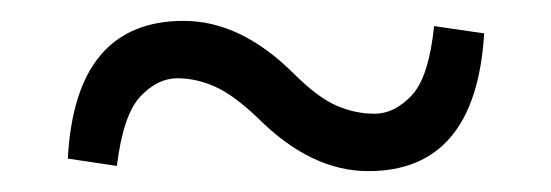

<svg xmlns="http://www.w3.org/2000/svg" viewBox="-20 -409 528 184"><path d="M262 -338Q284 -316 302 -308Q320 -300 339 -300Q358 -300 374.5 -317.5Q391 -335 396 -384L444 -377Q436 -245 333 -245Q278 -245 227 -296Q204 -318 186 -326Q168 -334 150 -334Q131 -334 114.5 -316.5Q98 -299 92 -250L45 -257Q52 -389 156 -389Q211 -389 262 -338Z"/></svg>

Font: Lisu Bosa Light
Style: Regular
Weight: 300
Designer: David Morse, Annie Olsen, Victor Gaultney, Frank Grießhammer (Latin)
Foundry: SIL International
Version: Version 2.000